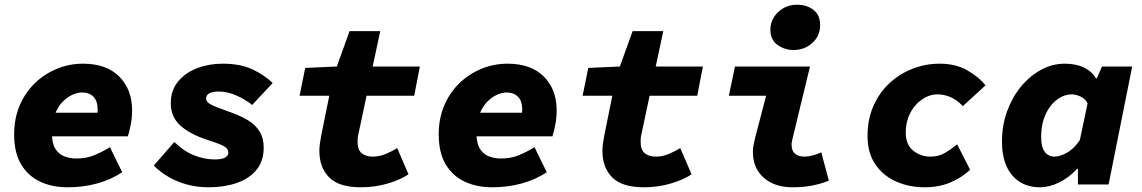

<svg xmlns="http://www.w3.org/2000/svg" viewBox="-20 -782 4840 814"><path d="M266 12Q202 12 151 -11.5Q100 -35 70 -84.5Q40 -134 40 -212Q40 -280 63.5 -335Q87 -390 128 -429.5Q169 -469 221.5 -490.5Q274 -512 332 -512Q431 -512 485.5 -457.5Q540 -403 540 -314Q540 -281 533.5 -249.5Q527 -218 522 -204H159L176 -304H430L388 -281Q390 -289 392 -298.5Q394 -308 394 -317Q394 -354 376 -372Q358 -390 328 -390Q309 -390 286.5 -380Q264 -370 244.5 -349.5Q225 -329 212.5 -296.5Q200 -264 200 -218Q200 -175 214.5 -151.5Q229 -128 253 -119Q277 -110 304 -110Q345 -110 378.5 -123.5Q412 -137 446 -158L498 -52Q452 -21 393 -4.5Q334 12 266 12Z M864 12Q816 12 773.5 0.5Q731 -11 695.5 -31.5Q660 -52 632 -80L719 -180Q759 -141 803 -123.5Q847 -106 890 -106Q919 -106 933.5 -113.5Q948 -121 948 -134Q948 -145 941 -153Q934 -161 915.5 -169Q897 -177 862 -188Q787 -212 745.5 -249Q704 -286 704 -344Q704 -399 735 -436.5Q766 -474 816 -493Q866 -512 924 -512Q998 -512 1049 -488.5Q1100 -465 1136 -430L1049 -337Q1019 -361 981.5 -377.5Q944 -394 906 -394Q883 -394 868.5 -387Q854 -380 854 -364Q854 -349 874.5 -338.5Q895 -328 952 -308Q996 -293 1029 -273.5Q1062 -254 1080 -225.5Q1098 -197 1098 -156Q1098 -99 1067 -61.5Q1036 -24 983 -6Q930 12 864 12Z M1510 12Q1417 12 1375.5 -30Q1334 -72 1334 -142Q1334 -157 1336 -172Q1338 -187 1342 -208L1376 -376H1250L1274 -494L1408 -500L1462 -650H1592L1560 -500H1760L1736 -376H1534L1500 -216Q1497 -203 1496.5 -195.5Q1496 -188 1496 -180Q1496 -146 1514 -132Q1532 -118 1560 -118Q1589 -118 1616 -129.5Q1643 -141 1664 -154L1712 -43Q1678 -20 1624 -4Q1570 12 1510 12Z M2066 12Q2002 12 1951 -11.5Q1900 -35 1870 -84.5Q1840 -134 1840 -212Q1840 -280 1863.5 -335Q1887 -390 1928 -429.5Q1969 -469 2021.5 -490.5Q2074 -512 2132 -512Q2231 -512 2285.5 -457.5Q2340 -403 2340 -314Q2340 -281 2333.5 -249.5Q2327 -218 2322 -204H1959L1976 -304H2230L2188 -281Q2190 -289 2192 -298.5Q2194 -308 2194 -317Q2194 -354 2176 -372Q2158 -390 2128 -390Q2109 -390 2086.5 -380Q2064 -370 2044.5 -349.5Q2025 -329 2012.5 -296.5Q2000 -264 2000 -218Q2000 -175 2014.5 -151.5Q2029 -128 2053 -119Q2077 -110 2104 -110Q2145 -110 2178.5 -123.5Q2212 -137 2246 -158L2298 -52Q2252 -21 2193 -4.5Q2134 12 2066 12Z M2710 12Q2617 12 2575.5 -30Q2534 -72 2534 -142Q2534 -157 2536 -172Q2538 -187 2542 -208L2576 -376H2450L2474 -494L2608 -500L2662 -650H2792L2760 -500H2960L2936 -376H2734L2700 -216Q2697 -203 2696.5 -195.5Q2696 -188 2696 -180Q2696 -146 2714 -132Q2732 -118 2760 -118Q2789 -118 2816 -129.5Q2843 -141 2864 -154L2912 -43Q2878 -20 2824 -4Q2770 12 2710 12Z M3340 12Q3264 12 3218 -28.5Q3172 -69 3172 -138Q3172 -153 3175 -168.5Q3178 -184 3182 -200L3228 -376H3070L3096 -500H3414L3340 -194Q3339 -188 3337.5 -182Q3336 -176 3336 -170Q3336 -142 3351 -130Q3366 -118 3390 -118Q3407 -118 3423.5 -122.5Q3440 -127 3462 -136L3494 -16Q3461 -3 3424.5 4.5Q3388 12 3340 12ZM3344 -570Q3307 -570 3276.5 -591.5Q3246 -613 3246 -657Q3246 -685 3261 -709Q3276 -733 3301.5 -747.5Q3327 -762 3358 -762Q3401 -762 3429 -740Q3457 -718 3457 -675Q3457 -630 3424 -600Q3391 -570 3344 -570Z M3900 12Q3835 12 3780 -12Q3725 -36 3691.5 -84.5Q3658 -133 3658 -206Q3658 -275 3682.5 -331.5Q3707 -388 3749.5 -428Q3792 -468 3847.5 -490Q3903 -512 3964 -512Q4032 -512 4081.5 -483.5Q4131 -455 4158 -420L4062 -332Q4038 -358 4010.5 -370Q3983 -382 3954 -382Q3929 -382 3905 -370Q3881 -358 3861.5 -336Q3842 -314 3831 -284.5Q3820 -255 3820 -220Q3820 -168 3852 -143Q3884 -118 3924 -118Q3959 -118 3985 -133Q4011 -148 4038 -170L4093 -62Q4056 -28 4008 -8Q3960 12 3900 12Z M4389 12Q4315 12 4271.5 -38.5Q4228 -89 4228 -182Q4228 -251 4250 -311Q4272 -371 4309.5 -416Q4347 -461 4394.5 -486.5Q4442 -512 4494 -512Q4542 -512 4576 -495.5Q4610 -479 4626 -450H4630L4652 -500H4780L4680 0H4550V-66H4546Q4512 -29 4470.5 -8.5Q4429 12 4389 12ZM4450 -118Q4474 -118 4503.5 -134.5Q4533 -151 4558 -188L4591 -344Q4581 -364 4560.5 -373Q4540 -382 4524 -382Q4499 -382 4475.5 -369Q4452 -356 4433.5 -332Q4415 -308 4404.5 -275Q4394 -242 4394 -202Q4394 -158 4409.5 -138Q4425 -118 4450 -118Z"/></svg>

Font: Source Code Pro ExtraLight Black
Style: Italic
Weight: 900
Italic angle: -11°
Monospace: yes
Version: Version 1.016;hotconv 1.0.116;makeotfexe 2.5.65601